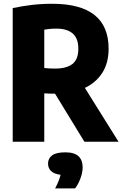

<svg xmlns="http://www.w3.org/2000/svg" viewBox="-20 -770 666 1043"><path d="M49 0V-726Q98 -736.5 150.8 -743Q203.5 -749.5 263.5 -749.5Q570 -749.5 570 -505.5Q570 -428 535.8 -374.5Q501.5 -321 441 -292.5L624 0H438.5L279 -261Q260.5 -261 247.5 -261.5Q234.5 -262 220.5 -263V0ZM279.5 -397.5Q341 -397.5 373.2 -422.2Q405.5 -447 405.5 -505.5Q405.5 -561.5 375 -588Q344.5 -614.5 287 -614.5Q266 -614.5 250.5 -613Q235 -611.5 220.5 -609V-400.5Q235.5 -399 248.5 -398.2Q261.5 -397.5 279.5 -397.5ZM279.5 253.5Q303 208.5 309 179.5Q273.5 175 257.2 159Q241 143 241 118.5Q241 90.5 263.2 74Q285.5 57.5 334.5 57.5Q384 57.5 406.5 78.8Q429 100 429 138.5Q429 167 417 199Q405 231 388 253.5Z"/></svg>

Font: Encode Sans Cnd XBd
Style: Regular
Weight: 800
Width: 3
Designer: Multiple Designers
Foundry: Impallari Type
Version: Version 3.002; ttfautohint (v1.8.3) -l 8 -r 50 -G 200 -x 14 